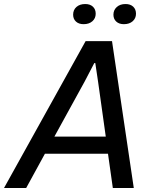

<svg xmlns="http://www.w3.org/2000/svg" viewBox="-52 -933 761 953"><path d="M373 -729H504L612 0H508L484 -170H171L78 0H-32ZM473 -255 435 -526 421 -620H416L368 -528L218 -255ZM511 -860Q511 -883 527.5 -898Q544 -913 571 -913Q595 -913 609 -900Q623 -887 623 -865Q623 -842 606.5 -827.5Q590 -813 563 -813Q539 -813 525 -826Q511 -839 511 -860ZM311 -860Q311 -884 327.5 -898.5Q344 -913 371 -913Q395 -913 409 -900Q423 -887 423 -865Q423 -842 406.5 -827.5Q390 -813 363 -813Q339 -813 325 -826Q311 -839 311 -860Z"/></svg>

Font: Mona Sans Medium
Style: Italic
Weight: 500
Italic angle: -11.7°
Designer: Deni Anggara
Foundry: GitHub
Version: Version 2.000